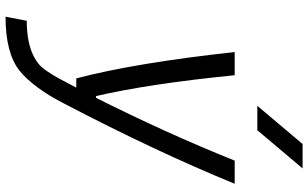

<svg xmlns="http://www.w3.org/2000/svg" viewBox="-234 -724 1134 707"><g transform="rotate(90 333.5 -370.0)"><path d="M369.1 -750 509.8 -916.7H599.6L459 -750ZM339.8 -156.2Q469.4 -414.1 571 -666.7H656.2Q536.5 -374.3 359.4 -35.8Q302.1 74.9 239.6 125.7Q174.5 177.1 41 177.1L56 99Q138 99 188.8 72.3Q205.1 63.8 217.1 53.4Q229.2 43 243.2 21.8Q257.2 0.7 266 -15Q274.7 -30.6 294.9 -69.7Q299.5 -78.8 302.1 -83.3H268.2Q210.9 -301.4 171.2 -666.7H256.5Q287.8 -352.2 333.3 -156.2Z"/></g></svg>

Font: TypoPRO Monoid
Style: Italic
Weight: 400
Width: 4
Italic angle: -11°
Monospace: yes
Version: Version 0.61